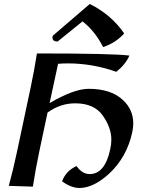

<svg xmlns="http://www.w3.org/2000/svg" viewBox="-20 -937 722 970"><path d="M381.3 12.7Q339.8 12.7 293.5 -21Q313.5 -74.2 366.7 -98.1Q395 -57.6 433.1 -57.6Q510.7 -57.6 537.1 -184.1Q542.5 -208.5 542.5 -231.4Q542.5 -292 499 -353.5Q455.6 -415 359.9 -415Q284.2 -415 220.2 -368.2Q199.7 -272 179.4 -176Q159.2 -80.1 146 5.9L24.4 2Q47.4 -83 65.4 -168L135.3 -497.1Q153.3 -582 166.5 -667Q551.8 -667 633.8 -656.2Q614.7 -612.3 567.9 -574.2Q447.8 -616.7 323.2 -616.7Q298.3 -616.7 273.4 -614.7L230.5 -416Q354 -488.3 427.7 -488.3Q542.5 -488.3 602.1 -430.7Q653.3 -382.3 653.3 -314Q653.3 -293 648.4 -270Q621.1 -142.6 530.3 -58.6Q451.7 12.7 381.3 12.7ZM501 -699.2Q460 -779.8 397 -829.1L271 -727.1Q245.1 -727.1 245.1 -747.6Q245.1 -751.5 246.1 -755.9L433.6 -917Q542 -862.8 607.4 -768.1Q565.4 -720.7 501 -699.2Z"/></svg>

Font: Balgruf
Style: Italic
Weight: 500
Italic angle: -12°
Designer: Paul James Miller
Foundry: High-Logic / Made with FontCreator
Version: Version 1.201;March 28, 2021;FontCreator 13.0.0.2683 64-bit